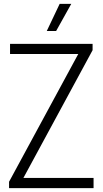

<svg xmlns="http://www.w3.org/2000/svg" viewBox="-20 -965 526 985"><path d="M26.5 0V-32.5L381.5 -688H31.5V-740H455V-707.5L100 -52H460V0ZM220 -806 286 -945H345.5L268 -806Z"/></svg>

Font: Encode Sans Cnd Lt
Style: Regular
Weight: 300
Width: 3
Designer: Multiple Designers
Foundry: Impallari Type
Version: Version 3.002; ttfautohint (v1.8.3) -l 8 -r 50 -G 200 -x 14 